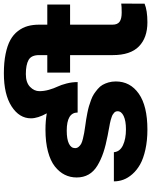

<svg xmlns="http://www.w3.org/2000/svg" viewBox="90 -892 811 1032"><g transform="rotate(-90 496.0 -376.5)"><path d="M314.9 9.8Q255.9 9.8 207.5 -1Q159.2 -11.7 127.9 -29.3Q96.7 -46.9 75.7 -70.8Q54.7 -94.7 45.7 -119.4Q36.6 -144 36.6 -170.4H193.4Q196.3 -137.7 230.7 -121.6Q265.1 -105.5 316.4 -105.5Q361.8 -105.5 387.7 -117.7Q413.6 -129.9 413.6 -150.4Q413.6 -155.8 411.6 -160.6Q409.7 -165.5 405 -169.4Q400.4 -173.3 395.5 -176.5Q390.6 -179.7 382.1 -182.4Q373.5 -185.1 366.7 -187.3Q359.9 -189.5 348.1 -191.7Q336.4 -193.8 328.4 -195.3Q320.3 -196.8 306.6 -199.5Q293 -202.1 284.2 -203.6Q230.5 -213.9 191.9 -226.8Q153.3 -239.7 121.3 -259Q89.4 -278.3 73.5 -306.2Q57.6 -334 57.6 -370.6Q57.6 -405.3 72.3 -434.6Q86.9 -463.9 116.7 -487.5Q146.5 -511.2 197 -524.7Q247.6 -538.1 314.5 -538.1Q360.4 -538.1 402.3 -531.2Q375.5 -579.1 375.5 -616.2Q375.5 -678.7 439.7 -720.2Q503.9 -761.7 617.2 -761.7Q676.3 -761.7 721.7 -752.4Q767.1 -743.2 796.6 -726.8Q826.2 -710.4 844.7 -686Q863.3 -661.6 871.1 -634Q878.9 -606.4 878.9 -572.3V-528.3H987.3V-405.8H878.9V-177.7Q878.9 -150.9 894.8 -139.6Q910.6 -128.4 943.4 -128.4Q978 -128.4 992.2 -130.9L991.7 -5.4Q955.1 9.8 891.6 9.8Q808.6 9.8 762 -35.9Q715.3 -81.5 715.3 -176.3V-405.8H621.1V-528.3H715.3V-572.3Q715.3 -614.3 689.2 -628.9Q663.1 -643.6 613.3 -643.6Q567.9 -643.6 544.7 -621.1Q521.5 -598.6 521.5 -570.8Q521.5 -544.9 529.1 -518.8Q536.6 -492.7 545.9 -473.4Q555.2 -454.1 562.7 -425Q570.3 -396 570.3 -365.2H406.7Q406.7 -423.8 309.1 -423.8Q263.7 -423.8 239.5 -412.1Q215.3 -400.4 215.3 -378.9Q215.3 -368.2 222.2 -359.9Q229 -351.6 238.3 -346.4Q247.6 -341.3 265.4 -336.9Q283.2 -332.5 297.1 -330.1Q311 -327.6 335.4 -324.2Q356.9 -321.3 369.4 -319.3Q381.8 -317.4 404.1 -313Q426.3 -308.6 440.4 -304.4Q454.6 -300.3 474.4 -293Q494.1 -285.6 506.6 -277.3Q519 -269 533.2 -257.1Q547.4 -245.1 555.2 -231.4Q563 -217.8 568.4 -199.5Q573.7 -181.2 573.7 -160.2Q573.7 -82.5 507.8 -36.4Q441.9 9.8 314.9 9.8Z"/></g></svg>

Font: Bert Sans Black
Style: Regular
Weight: 900
Designer: Christian Robertson, Adam Twardoch, & Cristiano Sobral
Foundry: Google
Version: Version 12.135;January 10, 2020;FontCreator 12.0.0.2547 64-b